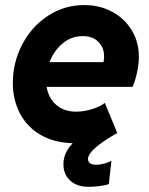

<svg xmlns="http://www.w3.org/2000/svg" viewBox="-20 -553 584 752"><path d="M228.5 90.8Q228.5 76.7 231 66.4Q238.3 35.2 264.6 7.8Q191.4 5.9 138.4 -25.1Q85.4 -56.2 57.9 -109.1Q30.3 -162.1 30.3 -228.5Q30.3 -308.1 66.9 -378.4Q103.5 -448.7 167.7 -491Q231.9 -533.2 310.1 -533.2Q370.1 -533.2 418.9 -507.1Q467.8 -481 495.8 -434.8Q523.9 -388.7 523.9 -330.6Q523.9 -302.7 516.6 -268.6Q509.3 -234.4 499 -212.9H162.6Q169.9 -168 200.7 -141.8Q231.4 -115.7 278.3 -115.7Q308.6 -115.7 340.8 -125.7Q373 -135.7 390.6 -149.9L439.5 -31.7L433.6 -28.8Q324.7 33.7 324.7 69.8Q324.7 80.1 332.5 86.2Q340.3 92.3 356 92.3Q371.6 92.3 389.4 87.2Q407.2 82 416.5 76.7L406.2 168Q391.6 173.3 368.4 176Q345.2 178.7 327.6 178.7Q281.7 178.7 255.1 154.5Q228.5 130.4 228.5 90.8ZM385.3 -309.6Q387.7 -319.3 387.7 -332Q387.7 -366.7 365.2 -389.2Q342.8 -411.6 304.2 -411.6Q259.8 -411.6 225.6 -383.1Q191.4 -354.5 173.8 -309.6Z"/></svg>

Font: Reddit Sans Fudge ExBold Italic
Style: Regular
Weight: 800
Italic angle: -11.25°
Designer: Stephen Hutchings
Version: Version 1.013